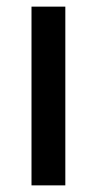

<svg xmlns="http://www.w3.org/2000/svg" viewBox="-20 -559 292 579"><path d="M177 0V-539H75V0Z"/></svg>

Font: Noto Sans Khmer UI SemiCondensed Medium
Style: Regular
Weight: 500
Width: 4
Designer: Danh Hong and the Monotype Design Team
Foundry: Monotype Imaging Inc.
Version: Version 2.002